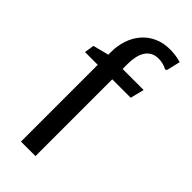

<svg xmlns="http://www.w3.org/2000/svg" viewBox="-304 -787 1110 1110"><g transform="rotate(45 251.5 -231.5)"><path d="M130.4 -366.2H26.4L35.2 -425.8L132.3 -450.7V-473.1Q132.3 -524.9 147.7 -570.6Q163.1 -616.2 192.4 -650.6Q221.7 -685.1 264.9 -705.1Q308.1 -725.1 363.8 -725.1Q385.3 -725.1 408.9 -721.9Q432.6 -718.8 454.6 -711.9L434.6 -627.4L424.8 -622.6Q409.7 -630.9 391.8 -635.7Q374 -640.6 354.5 -640.6Q326.2 -640.6 306.2 -629.4Q286.1 -618.2 273.4 -598.4Q260.7 -578.6 254.9 -551.5Q249 -524.4 249 -492.7V-450.7H420.9L399.9 -366.2H249V261.7H130.4Z"/></g></svg>

Font: Proza Libre
Style: Medium
Weight: 500
Designer: Jasper de Waard
Foundry: Jasper de Waard
Version: Version 1.000; ttfautohint (v1.4.1.8-43bc)